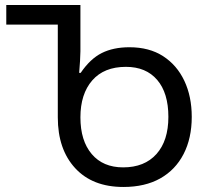

<svg xmlns="http://www.w3.org/2000/svg" viewBox="-20 -734 839 764"><path d="M471 10Q348 10 279 -65Q210 -140 210 -267V-636H5V-714H300V-530Q300 -517 298.5 -492Q297 -467 295 -444H301Q339 -500 385 -523Q431 -546 495 -546Q574 -546 629 -510.5Q684 -475 713.5 -412.5Q743 -350 743 -269Q743 -184 710.5 -121Q678 -58 617.5 -24Q557 10 471 10ZM470 -68Q555 -68 602.5 -121Q650 -174 650 -269Q650 -364 605.5 -416Q561 -468 481 -468Q394 -468 347 -414Q300 -360 300 -267Q300 -174 345 -121Q390 -68 470 -68Z"/></svg>

Font: Noto Sans Living
Style: Regular
Weight: 400
Designer: Monotype Design Team
Foundry: Monotype Imaging Inc.
Version: Version 2.013; ttfautohint (v1.8.4.7-5d5b)